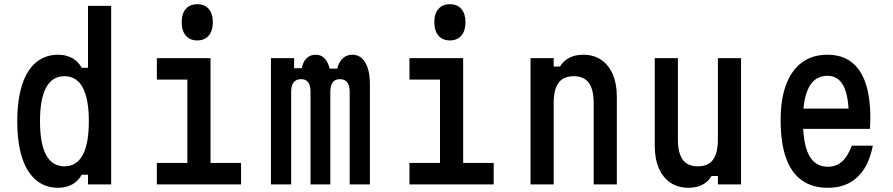

<svg xmlns="http://www.w3.org/2000/svg" viewBox="-20 -876 4240 912"><path d="M256 16Q194 16 150.5 -21Q107 -58 84.5 -128.5Q62 -199 62 -300Q62 -401 84.5 -471.5Q107 -542 150.5 -579Q194 -616 256 -616Q294 -616 323 -600Q352 -584 368 -554H398V-848H508V0H398V-46H368Q352 -16 323 0Q294 16 256 16ZM286 -86Q344 -86 373 -140Q402 -194 402 -300Q402 -406 373 -460Q344 -514 286 -514Q228 -514 199 -460Q170 -406 170 -300Q170 -194 199 -140Q228 -86 286 -86Z M725 -600H980V-102H1125V0H725V-102H870V-498H725ZM917 -684Q882 -684 862.5 -707Q843 -730 843 -771Q843 -811 862.5 -833.5Q882 -856 917 -856Q952 -856 971.5 -833.5Q991 -811 991 -770Q991 -730 971.5 -707Q952 -684 917 -684Z M1267 -600H1377V-552H1456L1410 -526Q1412 -569 1430.5 -592.5Q1449 -616 1480 -616Q1510 -616 1528.5 -590.5Q1547 -565 1550 -520L1494 -550H1626L1578 -522Q1581 -566 1601 -591Q1621 -616 1654 -616Q1693 -616 1715 -579Q1737 -542 1737 -476V0H1641V-440Q1641 -470 1629.5 -485Q1618 -500 1594 -500Q1572 -500 1560.5 -485Q1549 -470 1549 -440V0H1455V-440Q1455 -470 1444 -485Q1433 -500 1410 -500Q1387 -500 1375 -485Q1363 -470 1363 -440V0H1267Z M1925 -600H2180V-102H2325V0H1925V-102H2070V-498H1925ZM2117 -684Q2082 -684 2062.5 -707Q2043 -730 2043 -771Q2043 -811 2062.5 -833.5Q2082 -856 2117 -856Q2152 -856 2171.5 -833.5Q2191 -811 2191 -770Q2191 -730 2171.5 -707Q2152 -684 2117 -684Z M2500 0V-600H2610V-560H2640Q2657 -588 2685 -602Q2713 -616 2750 -616Q2800 -616 2835.5 -592Q2871 -568 2890.5 -523Q2910 -478 2910 -416V0H2800V-386Q2800 -451 2777 -482.5Q2754 -514 2705 -514Q2656 -514 2633 -482.5Q2610 -451 2610 -386V0Z M3500 -600V0H3390V-40H3360Q3343 -12 3315.5 2Q3288 16 3250 16Q3201 16 3165 -8Q3129 -32 3109.5 -77Q3090 -122 3090 -184V-600H3200V-214Q3200 -149 3223 -117.5Q3246 -86 3295 -86Q3344 -86 3367 -117.5Q3390 -149 3390 -214V-600Z M3766 -360H4050L4012 -317Q4012 -418 3987 -467Q3962 -516 3910 -516Q3852 -516 3823 -462.5Q3794 -409 3794 -305Q3794 -193 3823 -138.5Q3852 -84 3912 -84Q3952 -84 3979.5 -108.5Q4007 -133 4026 -184H4126Q4113 -118 4084.5 -73.5Q4056 -29 4013 -6.5Q3970 16 3912 16Q3838 16 3788 -20Q3738 -56 3713 -127.5Q3688 -199 3688 -305Q3688 -405 3714 -474Q3740 -543 3789.5 -579.5Q3839 -616 3910 -616Q3978 -616 4023 -582.5Q4068 -549 4091 -482.5Q4114 -416 4114 -317Q4114 -304 4113.5 -289.5Q4113 -275 4112 -264H3766Z"/></svg>

Font: Martian Mono Condensed
Style: Regular
Weight: 400
Width: 3
Designer: Roman Shamin
Foundry: Evil Martians
Version: Version 1.000